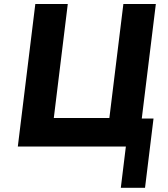

<svg xmlns="http://www.w3.org/2000/svg" viewBox="-20 -723 826 945"><path d="M518.3 -142.2H244.8L313.6 -703.2H153.8L67.7 -1.9H599.5L574.6 201.4H693.8L735.6 -139.6H677.8L747 -703.2H587.2Z"/></svg>

Font: Hussar
Style: BdSuprExtOblOne
Weight: 700
Foundry: Cannot Into Space Fonts
Version: Version 2.00